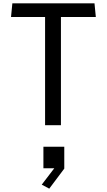

<svg xmlns="http://www.w3.org/2000/svg" viewBox="-20 -750 640 1150"><path d="M250 0V-648H46L54 -730H546L554 -648H345V0ZM230 356 305 258H240V129H365V260L275 380Z"/></svg>

Font: Moralerspace Krypton JPDOC
Style: Regular
Weight: 400
Version: v0.0.6; ttfautohint (v1.8.4.7-5d5b-dirty) -l 6 -r 45 -G 200 